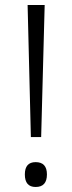

<svg xmlns="http://www.w3.org/2000/svg" viewBox="-20 -734 286 765"><path d="M144 -188H103L90 -714H158ZM79 -39Q79 -88 122 -88Q167 -88 167 -39Q167 11 122 11Q79 11 79 -39Z"/></svg>

Font: Noto Sans Thai Looped UI Light
Style: Regular
Weight: 300
Designer: Cadson Demak Team
Foundry: Cadson Demak Co., Ltd.
Version: Version 1.000